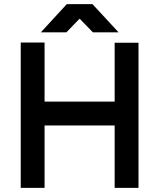

<svg xmlns="http://www.w3.org/2000/svg" viewBox="-20 -906 767 926"><path d="M177 -750H300L364 -816L428 -750H552L426 -886H302ZM80 0H195V-301H533V0H648V-700H533V-416H195V-701H80Z"/></svg>

Font: Unageo
Style: SemiBold
Weight: 600
Designer: Richard Sepsi
Foundry: Richard Sepsi
Version: Version 2.000